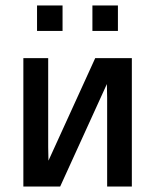

<svg xmlns="http://www.w3.org/2000/svg" viewBox="-20 -686 573 706"><path d="M65.9 0V-472.2H157.2V-145L158.2 -95.2L330.1 -472.2H464.8V0H374V-327.1L373 -377L201.2 0ZM116.2 -572.3V-666H210V-572.3ZM319.8 -572.3V-666H413.6V-572.3Z"/></svg>

Font: CMU Bright
Style: SemiBold
Weight: 600
Version: Version 0.7.0